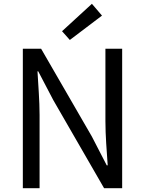

<svg xmlns="http://www.w3.org/2000/svg" viewBox="-20 -989 762 1009"><path d="M100 0H188V-385C188 -462 181 -540 177 -614H181L260 -463L527 0H622V-733H534V-352C534 -276 541 -194 546 -120H541L463 -271L196 -733H100ZM347 -779 516 -907 463 -969 306 -825Z"/></svg>

Font: Noto Sans CJK JP Regular
Style: Regular
Weight: 400
Designer: Ryoko NISHIZUKA (kana & ideographs); Paul D. Hunt (Latin, Greek & Cyrillic); Wenlong ZHANG (bopomofo); Sandoll Communica
Foundry: Adobe Systems Incorporated
Version: Version 1.001;PS 1.001;hotconv 1.0.78;makeotf.lib2.5.61930